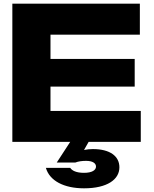

<svg xmlns="http://www.w3.org/2000/svg" viewBox="-20 -770 834 1042"><path d="M254 -582H739V-750H47V0H361L288 112H389C404 106 425 103 447 103C483 103 501 116 501 134C501 153 480 168 436 168C394 168 371 156 361 141H229C249 211 327 252 436 252C562 252 628 204 628 138C628 77 576 39 484 39C467 39 451 41 436 44L461 0H744V-168H254V-300H711V-450H254Z"/></svg>

Font: Bounded
Style: Bold
Weight: 700
Designer: Vlad Churkin
Version: Version 3.0